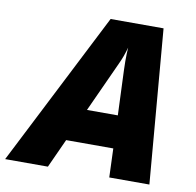

<svg xmlns="http://www.w3.org/2000/svg" viewBox="-139 -796 894 877"><g transform="rotate(10 308.5 -357.0)"><path d="M200.2 -133.8 139.2 0H-59.1L304.2 -713.9H549.8L609.9 0H423.8L418.9 -133.8ZM413.1 -286.1 404.8 -493.2 403.8 -535.2Q403.8 -575.2 405.8 -599.1Q393.6 -554.7 376 -518.1L270 -286.1Z"/></g></svg>

Font: Open Sans Hebrew Extra Bold
Style: Italic
Weight: 800
Italic angle: -12°
Foundry: Ascender Corporation, Yanek Iontef
Version: Version 2.001;PS 002.001;hotconv 1.0.70;makeotf.lib2.5.58329